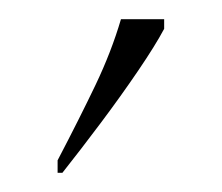

<svg xmlns="http://www.w3.org/2000/svg" viewBox="-20 -786 231 200"><path d="M40 -619Q63 -663 79.5 -697.5Q96 -732 106 -766H151V-756Q142 -739 124 -712.5Q106 -686 85 -658Q64 -630 45 -606H40Z"/></svg>

Font: Noto Serif Ethiopic ExtraCondensed Thin
Style: Regular
Weight: 100
Width: 2
Designer: Monotype Design Team
Foundry: Monotype Imaging Inc.
Version: Version 2.102; ttfautohint (v1.8.4.7-5d5b)